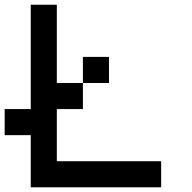

<svg xmlns="http://www.w3.org/2000/svg" viewBox="-131 -798 818 818"><path d="M0 -222.2H-111.1V-333.3H0V-777.8H111.1V-444.4H222.2V-333.3H111.1V-111.1H555.6V0H0ZM333.3 -444.4H222.2V-555.6H333.3Z"/></svg>

Font: Pixeloid Sans
Style: Regular
Weight: 400
Designer: GGBotNet
Foundry: GGBotNet
Version: 0.5